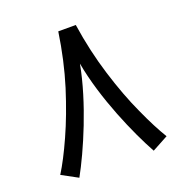

<svg xmlns="http://www.w3.org/2000/svg" viewBox="-119 -740 828 865"><g transform="rotate(-20 294.5 -307.0)"><path d="M252.4 -632.8C239.3 -544.4 220.7 -460.9 196.3 -382.3C171.4 -303.7 145 -233.4 117.2 -171.9C89.4 -109.9 63.5 -60.1 39.6 -22L116.2 19.5C173.8 -84.5 262.2 -287.1 294.4 -462.9C325.7 -286.6 415 -84.5 472.7 19.5L549.3 -22C525.9 -60.1 500 -109.9 472.2 -171.9C443.8 -233.4 417.5 -303.7 393.1 -382.3C368.7 -460.9 349.6 -544.4 336.4 -632.8Z"/></g></svg>

Font: Vazirmatn
Style: Regular
Weight: 400
Designer: Saber Rastikerdar
Foundry: Saber Rastikerdar
Version: Version 33.003